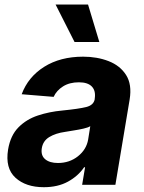

<svg xmlns="http://www.w3.org/2000/svg" viewBox="-20 -797 620 828"><path d="M169 10.3Q91.3 10.3 46.5 -30.7Q1.8 -71.7 14.9 -152.3Q25.2 -213.1 59.7 -247.9Q94.1 -282.7 143.6 -299Q193.2 -315.3 247.9 -320.3Q319.6 -327.4 351.7 -335.4Q383.9 -343.4 388.5 -369.3V-371.4Q393.8 -405.2 376.2 -423.7Q358.7 -442.1 320.3 -442.1Q279.8 -442.1 251.8 -424.4Q223.7 -406.6 211.3 -379.3L73.5 -390.6Q101.2 -465.2 170.6 -508.9Q240.1 -552.6 338.4 -552.6Q398.8 -552.6 448.3 -533.4Q497.9 -514.2 523.8 -473.5Q549.7 -432.9 539.1 -367.9L477.6 0H334.2L346.9 -75.6H342.7Q316.8 -37.6 273.1 -13.7Q229.4 10.3 169 10.3ZM229.8 -94.1Q279.5 -94.1 316.1 -123Q352.6 -152 360.1 -195L369.3 -252.8Q359.7 -246.8 340.2 -242.4Q320.7 -237.9 299.2 -234.6Q277.7 -231.2 261 -228.3Q220.2 -222.7 192.6 -206Q165.1 -189.3 160.2 -157.3Q155.5 -126.4 174.9 -110.3Q194.2 -94.1 229.8 -94.1ZM408.4 -615.8H301.5L219.8 -777.3H359.7Z"/></svg>

Font: Inter UI
Style: Bold Italic
Weight: 700
Italic angle: 9.39999°
Designer: Rasmus Andersson
Foundry: rsms
Version: 3.2;8d6f07862